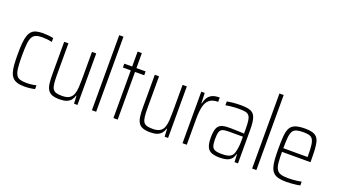

<svg xmlns="http://www.w3.org/2000/svg" viewBox="-63 -1261 3136 1786"><g transform="rotate(20 1504.5 -367.5)"><path d="M213 8Q169 8 140 -1.5Q111 -11 94 -30.5Q77 -50 68 -80.5Q59 -111 56 -154.5Q53 -198 53 -254Q53 -317 57 -363Q61 -409 71.5 -439Q82 -469 99.5 -486.5Q117 -504 144.5 -511Q172 -518 210 -518Q235 -518 264.5 -515Q294 -512 312 -507V-469Q292 -474 266 -477Q240 -480 218 -480Q179 -480 154.5 -471Q130 -462 117 -438Q104 -414 99.5 -369.5Q95 -325 95 -256Q95 -184 99.5 -139Q104 -94 117 -70Q130 -46 155 -38Q180 -30 219 -30Q244 -30 271 -33Q298 -36 316 -42V-4Q297 1 268.5 4.5Q240 8 213 8Z M561 8Q516 8 488 -2.5Q460 -13 445 -36.5Q430 -60 425 -97.5Q420 -135 420 -189V-510H462V-198Q462 -144 466 -110.5Q470 -77 482 -59.5Q494 -42 516 -36Q538 -30 573 -30Q619 -30 644 -46Q669 -62 679.5 -91Q690 -120 692.5 -159.5Q695 -199 695 -246V-510H737V0H703L699 -77H695Q688 -51 672 -31.5Q656 -12 629.5 -2Q603 8 561 8Z M880 0V-743H922V0Z M1093 0V-472H1015V-510H1093V-658H1135V-510H1226V-472H1135V0Z M1458 8Q1413 8 1385 -2.5Q1357 -13 1342 -36.5Q1327 -60 1322 -97.5Q1317 -135 1317 -189V-510H1359V-198Q1359 -144 1363 -110.5Q1367 -77 1379 -59.5Q1391 -42 1413 -36Q1435 -30 1470 -30Q1516 -30 1541 -46Q1566 -62 1576.5 -91Q1587 -120 1589.5 -159.5Q1592 -199 1592 -246V-510H1634V0H1600L1596 -77H1592Q1585 -51 1569 -31.5Q1553 -12 1526.5 -2Q1500 8 1458 8Z M1777 0V-510H1811L1815 -409H1819Q1828 -451 1846 -474.5Q1864 -498 1891.5 -508Q1919 -518 1957 -518V-475Q1901 -475 1871 -450Q1841 -425 1830 -376Q1819 -327 1819 -256V0Z M2147 8Q2099 8 2067.5 -3.5Q2036 -15 2021 -46.5Q2006 -78 2006 -139Q2006 -195 2017 -226.5Q2028 -258 2055 -271Q2082 -284 2131 -284Q2144 -284 2162.5 -284Q2181 -284 2203 -283Q2225 -282 2246 -281.5Q2267 -281 2284 -280V-324Q2284 -378 2279 -409.5Q2274 -441 2260.5 -456.5Q2247 -472 2222 -476Q2197 -480 2157 -480Q2140 -480 2117 -478.5Q2094 -477 2072 -474.5Q2050 -472 2031 -468V-506Q2063 -512 2097 -515Q2131 -518 2168 -518Q2208 -518 2235.5 -513Q2263 -508 2280.5 -495.5Q2298 -483 2308 -461.5Q2318 -440 2322 -407Q2326 -374 2326 -329V0H2292L2288 -77H2284Q2276 -42 2256 -23.5Q2236 -5 2208.5 1.5Q2181 8 2147 8ZM2152 -30Q2183 -30 2205.5 -34Q2228 -38 2244 -50.5Q2260 -63 2268 -86Q2276 -114 2280 -142.5Q2284 -171 2284 -209V-249H2141Q2104 -249 2083.5 -241Q2063 -233 2055.5 -209.5Q2048 -186 2048 -139Q2048 -95 2056 -71.5Q2064 -48 2087 -39Q2110 -30 2152 -30Z M2466 0V-743H2508V0Z M2804 8Q2758 8 2727 0Q2696 -8 2677.5 -26Q2659 -44 2649 -74Q2639 -104 2635.5 -148.5Q2632 -193 2632 -254Q2632 -329 2636 -380Q2640 -431 2656 -461.5Q2672 -492 2707 -505Q2742 -518 2804 -518Q2847 -518 2875 -510Q2903 -502 2919.5 -484.5Q2936 -467 2943.5 -437Q2951 -407 2953.5 -362Q2956 -317 2956 -256V-241H2674Q2674 -177 2678 -136Q2682 -95 2695.5 -71.5Q2709 -48 2736 -39Q2763 -30 2810 -30Q2831 -30 2854.5 -31.5Q2878 -33 2900.5 -36Q2923 -39 2941 -43V-5Q2926 -2 2903 1Q2880 4 2854.5 6Q2829 8 2804 8ZM2914 -257V-295Q2914 -358 2909 -395Q2904 -432 2891.5 -450.5Q2879 -469 2856.5 -475Q2834 -481 2801 -481Q2758 -481 2732.5 -473.5Q2707 -466 2694.5 -445Q2682 -424 2678 -383.5Q2674 -343 2674 -277H2933Z"/></g></svg>

Font: Saira Condensed ExtraLight
Style: Regular
Weight: 250
Width: 3
Designer: Hector Gatti with collaboration of the Omnibus-Type team
Foundry: Omnibus-Type
Version: Version 1.101